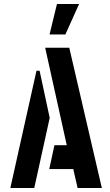

<svg xmlns="http://www.w3.org/2000/svg" viewBox="-20 -938 549 958"><path d="M227.2 -766 264.2 -918H374.6L306.2 -766ZM367.1 0 345.6 -94.5H225.8L251.6 -213.5H313.1L205.4 -699.8H325.6L488.1 0ZM31.6 0 162.1 -585.2H177.5L228 -349.9L151 0Z"/></svg>

Font: Stick No Bills ExtraLight
Style: Regular
Weight: 200
Designer: Kosala Senevirathne, Siva Puranthara, Lasantha Premarathna, Tharique Azeez
Foundry: mooniak
Version: Version 2.000